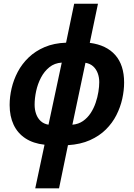

<svg xmlns="http://www.w3.org/2000/svg" viewBox="-20 -780 725 1040"><path d="M170.9 240.2 221.2 3.9Q159.7 -2.9 117.4 -30.8Q75.2 -58.6 53.7 -104.5Q32.2 -150.4 32.2 -211.4Q32.2 -255.9 43 -302Q53.7 -348.1 76.4 -391.1Q99.1 -434.1 135.3 -468.8Q171.4 -503.4 221.7 -524.9Q272 -546.4 337.9 -548.8L381.8 -759.8H510.7L466.3 -547.9Q556.6 -536.1 604.5 -481.7Q652.3 -427.2 652.3 -333Q652.3 -290.5 642.3 -245.1Q632.3 -199.7 610.6 -156.7Q588.9 -113.8 553.5 -78.6Q518.1 -43.5 467.3 -20.8Q416.5 2 348.1 6.3L299.8 240.2ZM242.7 -104.5 314.5 -440.9Q275.4 -438.5 247.6 -416Q219.7 -393.6 201.9 -359.4Q184.1 -325.2 175.8 -286.6Q167.5 -248 167.5 -212.9Q167.5 -185.5 175.8 -162.4Q184.1 -139.2 200.7 -124Q217.3 -108.9 242.7 -104.5ZM372.1 -104.5Q405.3 -107.4 429.7 -124.5Q454.1 -141.6 470.9 -167.2Q487.8 -192.9 498 -222.9Q508.3 -252.9 512.9 -282.2Q517.6 -311.5 517.6 -335Q517.6 -361.3 509.3 -383.5Q501 -405.8 484.6 -420.7Q468.3 -435.5 442.9 -439.9Z"/></svg>

Font: Open Sans SemiCondensed
Style: Bold Italic
Weight: 700
Width: 4
Italic angle: -12°
Designer: Monotype Design Team
Foundry: Monotype Imaging Inc.
Version: Version 3.003